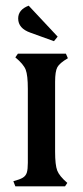

<svg xmlns="http://www.w3.org/2000/svg" viewBox="-20 -656 292 676"><path d="M27 -18Q50 -24 60.5 -30.5Q71 -37 74.5 -48.5Q78 -60 78 -83V-343Q78 -391 70.5 -410.5Q63 -430 34 -454L43 -467H212L219 -451Q190 -434 182 -419.5Q174 -405 174 -368V-122Q174 -75 181.5 -55.5Q189 -36 217 -12L209 0H34ZM170 -511 87 -541Q44 -556 44 -591Q44 -622 81 -636L183 -527Z"/></svg>

Font: Katibeh
Style: Regular
Weight: 400
Designer: Arabic design by Kourosh Beigpour, Latin design by Eduardo Tunni, engineering by Lasse Fister
Version: Version 1.000